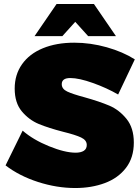

<svg xmlns="http://www.w3.org/2000/svg" viewBox="-20 -934 703 967"><path d="M334 -541Q291 -541 291 -510Q291 -486 318.5 -473Q346 -460 406 -444Q481 -423 530.5 -402Q580 -381 617 -335.5Q654 -290 654 -216Q654 -140 614.5 -88.5Q575 -37 508 -12Q441 13 359 13Q266 13 171.5 -17.5Q77 -48 8 -101L94 -276Q147 -230 227 -197.5Q307 -165 361 -165Q387 -165 402 -174.5Q417 -184 417 -204Q417 -228 388.5 -241.5Q360 -255 299 -270Q225 -289 175.5 -309.5Q126 -330 90 -373Q54 -416 54 -488Q54 -558 91 -610.5Q128 -663 196 -691Q264 -719 354 -719Q436 -719 517.5 -696Q599 -673 659 -635L575 -458Q518 -491 448 -516Q378 -541 334 -541ZM564 -752H424L359 -824L294 -752H154L265 -914H453Z"/></svg>

Font: Argentum Sans Black
Style: Regular
Weight: 900
Designer: Julieta Ulanovsky (Modified by Cristiano Sobral)
Foundry: Julieta Ulanovsky
Version: Version 1.000; ttfautohint (v1.5.65-e2d9)